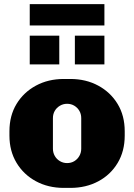

<svg xmlns="http://www.w3.org/2000/svg" viewBox="-20 -906 654 936"><path d="M291 10Q215 10 155 -22.5Q95 -55 60.5 -112.5Q26 -170 26 -245V-266Q26 -342 60.5 -399Q95 -456 155 -488.5Q215 -521 291 -521H323Q399 -521 459 -488.5Q519 -456 553.5 -399Q588 -342 588 -266V-245Q588 -169 553.5 -111.5Q519 -54 459 -22Q399 10 323 10ZM307 -111Q327 -111 342.5 -120.5Q358 -130 367 -146Q376 -162 376 -181V-330Q376 -350 367 -365.5Q358 -381 342.5 -390.5Q327 -400 307 -400Q288 -400 272 -390.5Q256 -381 247 -365.5Q238 -350 238 -330V-181Q238 -162 247 -146Q256 -130 272 -120.5Q288 -111 307 -111ZM125 -782V-886H489V-782ZM125 -592V-732H269V-592ZM345 -592V-732H489V-592Z"/></svg>

Font: Chivo Medium Black
Style: Regular
Weight: 900
Version: Version 2.002